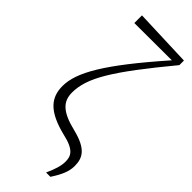

<svg xmlns="http://www.w3.org/2000/svg" viewBox="-325 -841 1100 1100"><g transform="rotate(45 225.0 -291.5)"><path d="M333 221H368C404 166 423 124 423 79C423 14 398 -34 276 -64C157 -93 114 -134 114 -208C114 -329 191 -455 438 -754V-791L85 -804V-742L388 -743C129 -449 49 -306 49 -196C49 -104 97 -42 250 -4C355 19 368 55 368 99C368 132 356 171 333 221Z"/></g></svg>

Font: Noto Serif HK Light
Style: Regular
Weight: 300
Designer: Ryoko NISHIZUKA 西塚涼子 (kana & ideographs); Frank Grießhammer (Latin, Greek & Cyrillic); Wenlong ZHANG 张文龙 (bopomofo); San
Foundry: Adobe
Version: Version 2.001;hotconv 1.1.0;makeotfexe 2.6.0